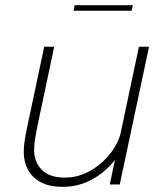

<svg xmlns="http://www.w3.org/2000/svg" viewBox="-20 -711 626 740"><path d="M222.5 9Q168.5 9 135.2 -9.8Q102 -28.5 86.8 -58.8Q71.5 -89 71.5 -124.5Q71.5 -146.5 75.2 -170.5Q79 -194.5 85.5 -225L150.5 -531H189L125 -229Q119 -199.5 115.2 -176Q111.5 -152.5 111.5 -132Q111.5 -88 140.5 -57.2Q169.5 -26.5 230 -26.5Q282 -26.5 328.2 -53Q374.5 -79.5 406.5 -121.2Q438.5 -163 448 -209L473.5 -198.5Q466 -163 444.8 -126.5Q423.5 -90 390.5 -59.2Q357.5 -28.5 315 -9.8Q272.5 9 222.5 9ZM403 0 515.5 -531H554.5L441.5 0ZM263.5 -669.5 268 -691H492L487.5 -669.5Z"/></svg>

Font: Epilogue ExtraLight
Style: Italic
Weight: 250
Italic angle: -12°
Designer: Tyler Finck
Foundry: Etcetera Type Co
Version: Version 2.112